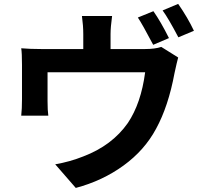

<svg xmlns="http://www.w3.org/2000/svg" viewBox="-20 -885 1040 976"><path d="M838.9 -691.4 758.8 -657.2Q702.1 -764.6 680.7 -795.9L759.8 -828.1Q796.9 -775.4 838.9 -691.4ZM542 -635.7H716.8Q767.6 -635.7 799.8 -646.5L885.7 -592.8Q879.9 -572.3 867.2 -513.7Q835.9 -344.7 773.4 -230.5Q714.8 -121.1 607.9 -43.5Q501 34.2 365.2 70.3L260.7 -49.8Q335 -62.5 403.3 -89.8Q549.8 -145.5 629.9 -259.8Q697.3 -360.4 717.8 -517.6H221.7V-371.1Q221.7 -323.2 225.6 -296.9H87.9Q91.8 -331.1 91.8 -380.9V-554.7Q91.8 -615.2 87.9 -639.6Q133.8 -635.7 190.4 -635.7H403.3V-711.9Q403.3 -753.9 396.5 -803.7H549.8Q542 -746.1 542 -711.9ZM806.6 -832 885.7 -865.2Q934.6 -794.9 965.8 -728.5L886.7 -695.3Q835.9 -792 806.6 -832Z"/></svg>

Font: Gen Shin Gothic Bold
Style: Bold
Weight: 700
Designer: [Source Han Sans]
Ryoko NISHIZUKA  (kana & ideographs); Paul D. Hunt (Latin, Greek & Cyrillic); Wenlong ZHANG  (bopomofo
Version: Version 1.002.20150607